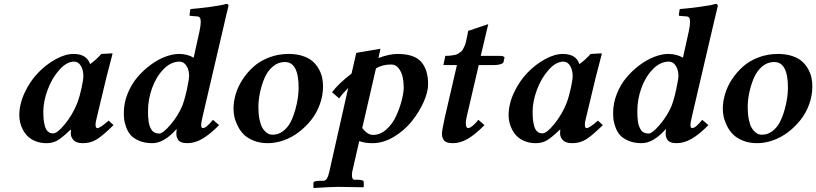

<svg xmlns="http://www.w3.org/2000/svg" viewBox="-20 -718 4149 976"><path d="M373 -194.8Q386.2 -230.5 395 -272.9Q403.8 -315.4 403.8 -331.1Q403.8 -361.8 390.9 -383.3Q377.9 -404.8 356.9 -404.8Q318.8 -404.8 281.5 -362.8Q244.1 -320.8 222.2 -261.7Q200.2 -202.6 200.2 -150.9Q200.2 -127.4 201.9 -110.4Q203.6 -93.3 208.5 -75.9Q213.4 -58.6 223.9 -49.3Q234.4 -40 250 -40Q271.5 -40 310.3 -87.4Q349.1 -134.8 373 -194.8ZM339.8 -39.1Q339.8 -51.8 340.8 -58.1L338.9 -59.1Q293.5 -15.6 270 -2.9Q246.6 9.8 215.8 9.8Q186 9.8 161.9 0.2Q137.7 -9.3 122.3 -23.9Q106.9 -38.6 96.7 -57.9Q86.4 -77.1 82.3 -95.7Q78.1 -114.3 78.1 -131.8Q78.1 -188.5 105.2 -246.6Q132.3 -304.7 172.9 -347.2Q213.4 -389.6 262.5 -416.7Q311.5 -443.8 354 -443.8Q420.9 -443.8 438 -392.1Q467.3 -412.6 495.1 -443.8L549.8 -446.8Q551.8 -446.8 551.8 -443.8L520 -320.8L473.1 -125Q465.8 -99.1 465.8 -83Q465.8 -66.9 475.1 -66.9Q488.8 -66.9 532.2 -105L557.1 -82Q502 -27.8 470.9 -9Q439.9 9.8 401.9 9.8Q368.2 9.8 354 -5.6Q339.8 -21 339.8 -39.1Z M941.4 -332Q941.4 -362.8 927.7 -383.8Q914.1 -404.8 892.6 -404.8Q849.1 -404.8 811.5 -366.5Q773.9 -328.1 753.2 -270.5Q732.4 -212.9 732.4 -153.8Q732.4 -138.2 732.9 -126.7Q733.4 -115.2 735.4 -100.8Q737.3 -86.4 741.2 -76.4Q745.1 -66.4 751 -57.4Q756.8 -48.3 766.8 -43.7Q776.9 -39.1 789.6 -39.1Q808.1 -39.1 846.2 -83.5Q884.3 -127.9 906.7 -180.2Q919.9 -215.3 930.7 -266.4Q941.4 -317.4 941.4 -332ZM1116.7 -583 1009.8 -125Q1002.4 -93.3 1002.4 -83Q1002.4 -66.9 1011.7 -66.9Q1028.3 -66.9 1062.5 -108.9L1093.8 -82Q1046.4 -34.2 1008.3 -12.2Q970.2 9.8 931.6 9.8Q913.6 9.8 901.6 4.9Q889.6 0 884.8 -8.3Q879.9 -16.6 878.2 -23.4Q876.5 -30.3 876.5 -39.1Q876.5 -50.3 878.4 -60.1L876.5 -61Q813.5 9.8 754.4 9.8Q716.3 9.8 688 -2.2Q659.7 -14.2 645 -30.5Q630.4 -46.9 621.8 -70.1Q613.3 -93.3 611.3 -109.6Q609.4 -126 609.4 -144Q609.4 -193.4 628.2 -240.7Q647 -288.1 677.2 -324Q707.5 -359.9 744.6 -387.5Q781.7 -415 819.6 -429.4Q857.4 -443.8 889.6 -443.8Q931.6 -443.8 964.4 -424.8L993.7 -557.1Q1000.5 -587.9 1000.5 -606.9Q1000.5 -622.6 995.4 -628.7Q990.2 -634.8 979.5 -634.8L948.7 -637.2Q943.4 -637.2 943.4 -642.1L947.8 -671.9Q986.8 -674.8 1049.1 -683.1Q1111.3 -691.4 1129.4 -698.2Q1141.6 -698.2 1141.6 -688Q1131.3 -647.9 1116.7 -583Z M1366.2 -33.2Q1395.5 -33.2 1419.7 -52Q1443.8 -70.8 1457.8 -98.6Q1471.7 -126.5 1481.2 -160.6Q1490.7 -194.8 1494.4 -222.4Q1498 -250 1498 -272Q1498 -402.8 1428.2 -402.8Q1393.6 -402.8 1366.5 -379.6Q1339.4 -356.4 1324.2 -320.1Q1309.1 -283.7 1301.3 -245.8Q1293.5 -208 1293.5 -172.9Q1293.5 -137.7 1299.1 -111.1Q1304.7 -84.5 1312.5 -70.3Q1320.3 -56.2 1330.8 -47.1Q1341.3 -38.1 1349.6 -35.6Q1357.9 -33.2 1366.2 -33.2ZM1167 -165Q1167 -201.7 1178.5 -240.2Q1189.9 -278.8 1213.9 -315.2Q1237.8 -351.6 1270.5 -380.4Q1303.2 -409.2 1349.1 -426.5Q1395 -443.8 1447.3 -443.8Q1487.3 -443.8 1518.6 -433.6Q1549.8 -423.3 1568.8 -406.7Q1587.9 -390.1 1600.3 -367.9Q1612.8 -345.7 1617.4 -324Q1622.1 -302.2 1622.1 -278.8Q1622.1 -232.9 1606.2 -188.5Q1590.3 -144 1562.5 -108.9Q1534.7 -73.7 1499.3 -46.6Q1463.9 -19.5 1422.9 -4.9Q1381.8 9.8 1341.3 9.8Q1300.8 9.8 1268.6 -3.4Q1236.3 -16.6 1217.8 -35.9Q1199.2 -55.2 1187.3 -80.1Q1175.3 -105 1171.1 -125.7Q1167 -146.5 1167 -165Z M1767.1 -344.2 1791 -449.2 1914.1 -470.2 1903.8 -422.9Q1958 -443.8 2001 -443.8Q2085.9 -443.8 2121.1 -403.6Q2156.2 -363.3 2156.2 -290Q2156.2 -250 2133.1 -198.5Q2109.9 -147 2072.5 -100.6Q2035.2 -54.2 1981.7 -22.2Q1928.2 9.8 1874 9.8Q1832.5 9.8 1806.2 -1Q1782.7 104 1770 157.2Q1769 162.1 1769 171.9Q1769 195.8 1782.2 195.8H1800.3Q1829.1 195.8 1829.1 208V231.9L1827.1 233.9Q1736.8 231.9 1699.2 231.9Q1683.6 231.9 1652.6 233.4Q1621.6 234.9 1598.1 236.3L1575.2 237.8L1573.2 235.8V212.9Q1573.2 201.2 1604 201.2H1623Q1634.8 201.2 1641.8 189.5Q1648.9 177.7 1653.8 155.8L1750 -271Q1720.2 -241.2 1704.1 -217.8L1668 -249Q1697.8 -290.5 1767.1 -344.2ZM1969.2 -390.1Q1922.4 -390.1 1891.1 -370.1L1821.3 -66.9Q1848.1 -32.2 1876 -32.2Q1913.1 -32.2 1944.6 -60.5Q1976.1 -88.9 1994.1 -129.2Q2012.2 -169.4 2022.2 -208.3Q2032.2 -247.1 2032.2 -273.9Q2032.2 -300.8 2027.1 -325.4Q2022 -350.1 2007.1 -370.1Q1992.2 -390.1 1969.2 -390.1Z M2240.7 -119.1 2302.7 -387.2H2233.9L2243.7 -434.1Q2259.3 -434.1 2271.5 -435.5Q2283.7 -437 2293.5 -439Q2303.2 -440.9 2310.8 -446.3Q2318.4 -451.7 2324.2 -456.1Q2330.1 -460.4 2334.7 -470Q2339.4 -479.5 2342.5 -486.3Q2345.7 -493.2 2349.1 -507.6Q2352.5 -522 2354.5 -532Q2356.4 -542 2359.9 -561L2461.9 -595.2L2423.8 -434.1H2516.6Q2544.4 -434.1 2544.4 -424.8L2539.6 -402.8Q2538.1 -395.5 2523.4 -391.4Q2508.8 -387.2 2492.7 -387.2H2413.6L2352.5 -125Q2346.2 -97.2 2348.6 -82Q2351.1 -66.9 2359.9 -66.9Q2368.2 -66.9 2382.3 -78.1Q2396.5 -89.4 2411.6 -108.9L2442.9 -82Q2395.5 -34.2 2357.7 -12.2Q2319.8 9.8 2281.7 9.8Q2263.2 9.8 2251.2 5.1Q2239.3 0.5 2234.4 -8.1Q2229.5 -16.6 2228 -23.4Q2226.6 -30.3 2226.6 -39.1Q2226.6 -54.2 2240.7 -119.1Z M2860.4 -194.8Q2873.5 -230.5 2882.3 -272.9Q2891.1 -315.4 2891.1 -331.1Q2891.1 -361.8 2878.2 -383.3Q2865.2 -404.8 2844.2 -404.8Q2806.2 -404.8 2768.8 -362.8Q2731.4 -320.8 2709.5 -261.7Q2687.5 -202.6 2687.5 -150.9Q2687.5 -127.4 2689.2 -110.4Q2690.9 -93.3 2695.8 -75.9Q2700.7 -58.6 2711.2 -49.3Q2721.7 -40 2737.3 -40Q2758.8 -40 2797.6 -87.4Q2836.4 -134.8 2860.4 -194.8ZM2827.1 -39.1Q2827.1 -51.8 2828.1 -58.1L2826.2 -59.1Q2780.8 -15.6 2757.3 -2.9Q2733.9 9.8 2703.1 9.8Q2673.3 9.8 2649.2 0.2Q2625 -9.3 2609.6 -23.9Q2594.2 -38.6 2584 -57.9Q2573.7 -77.1 2569.6 -95.7Q2565.4 -114.3 2565.4 -131.8Q2565.4 -188.5 2592.5 -246.6Q2619.6 -304.7 2660.2 -347.2Q2700.7 -389.6 2749.8 -416.7Q2798.8 -443.8 2841.3 -443.8Q2908.2 -443.8 2925.3 -392.1Q2954.6 -412.6 2982.4 -443.8L3037.1 -446.8Q3039.1 -446.8 3039.1 -443.8L3007.3 -320.8L2960.4 -125Q2953.1 -99.1 2953.1 -83Q2953.1 -66.9 2962.4 -66.9Q2976.1 -66.9 3019.5 -105L3044.4 -82Q2989.3 -27.8 2958.3 -9Q2927.2 9.8 2889.2 9.8Q2855.5 9.8 2841.3 -5.6Q2827.1 -21 2827.1 -39.1Z M3428.7 -332Q3428.7 -362.8 3415 -383.8Q3401.4 -404.8 3379.9 -404.8Q3336.4 -404.8 3298.8 -366.5Q3261.2 -328.1 3240.5 -270.5Q3219.7 -212.9 3219.7 -153.8Q3219.7 -138.2 3220.2 -126.7Q3220.7 -115.2 3222.7 -100.8Q3224.6 -86.4 3228.5 -76.4Q3232.4 -66.4 3238.3 -57.4Q3244.1 -48.3 3254.2 -43.7Q3264.2 -39.1 3276.9 -39.1Q3295.4 -39.1 3333.5 -83.5Q3371.6 -127.9 3394 -180.2Q3407.2 -215.3 3418 -266.4Q3428.7 -317.4 3428.7 -332ZM3604 -583 3497.1 -125Q3489.7 -93.3 3489.7 -83Q3489.7 -66.9 3499 -66.9Q3515.6 -66.9 3549.8 -108.9L3581.1 -82Q3533.7 -34.2 3495.6 -12.2Q3457.5 9.8 3418.9 9.8Q3400.9 9.8 3388.9 4.9Q3377 0 3372.1 -8.3Q3367.2 -16.6 3365.5 -23.4Q3363.8 -30.3 3363.8 -39.1Q3363.8 -50.3 3365.7 -60.1L3363.8 -61Q3300.8 9.8 3241.7 9.8Q3203.6 9.8 3175.3 -2.2Q3147 -14.2 3132.3 -30.5Q3117.7 -46.9 3109.1 -70.1Q3100.6 -93.3 3098.6 -109.6Q3096.7 -126 3096.7 -144Q3096.7 -193.4 3115.5 -240.7Q3134.3 -288.1 3164.6 -324Q3194.8 -359.9 3231.9 -387.5Q3269 -415 3306.9 -429.4Q3344.7 -443.8 3377 -443.8Q3418.9 -443.8 3451.7 -424.8L3481 -557.1Q3487.8 -587.9 3487.8 -606.9Q3487.8 -622.6 3482.7 -628.7Q3477.5 -634.8 3466.8 -634.8L3436 -637.2Q3430.7 -637.2 3430.7 -642.1L3435.1 -671.9Q3474.1 -674.8 3536.4 -683.1Q3598.6 -691.4 3616.7 -698.2Q3628.9 -698.2 3628.9 -688Q3618.7 -647.9 3604 -583Z M3853.5 -33.2Q3882.8 -33.2 3907 -52Q3931.2 -70.8 3945.1 -98.6Q3959 -126.5 3968.5 -160.6Q3978 -194.8 3981.7 -222.4Q3985.4 -250 3985.4 -272Q3985.4 -402.8 3915.5 -402.8Q3880.9 -402.8 3853.8 -379.6Q3826.7 -356.4 3811.5 -320.1Q3796.4 -283.7 3788.6 -245.8Q3780.8 -208 3780.8 -172.9Q3780.8 -137.7 3786.4 -111.1Q3792 -84.5 3799.8 -70.3Q3807.6 -56.2 3818.1 -47.1Q3828.6 -38.1 3836.9 -35.6Q3845.2 -33.2 3853.5 -33.2ZM3654.3 -165Q3654.3 -201.7 3665.8 -240.2Q3677.2 -278.8 3701.2 -315.2Q3725.1 -351.6 3757.8 -380.4Q3790.5 -409.2 3836.4 -426.5Q3882.3 -443.8 3934.6 -443.8Q3974.6 -443.8 4005.9 -433.6Q4037.1 -423.3 4056.2 -406.7Q4075.2 -390.1 4087.6 -367.9Q4100.1 -345.7 4104.7 -324Q4109.4 -302.2 4109.4 -278.8Q4109.4 -232.9 4093.5 -188.5Q4077.6 -144 4049.8 -108.9Q4022 -73.7 3986.6 -46.6Q3951.2 -19.5 3910.2 -4.9Q3869.1 9.8 3828.6 9.8Q3788.1 9.8 3755.9 -3.4Q3723.6 -16.6 3705.1 -35.9Q3686.5 -55.2 3674.6 -80.1Q3662.6 -105 3658.4 -125.7Q3654.3 -146.5 3654.3 -165Z"/></svg>

Font: Linux Libertine
Style: Bold Italic
Weight: 700
Italic angle: -11.5°
Designer: Philipp H. Poll
Foundry: Philipp H. Poll
Version: Version 4.0.5